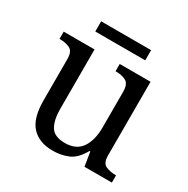

<svg xmlns="http://www.w3.org/2000/svg" viewBox="-156 -815 947 965"><g transform="rotate(30 317.5 -332.5)"><path d="M273 10Q194 10 151 -36.5Q108 -83 108 -186V-426Q108 -470 83.5 -482Q59 -494 26 -494H23V-536H202V-191Q202 -126 224 -90Q246 -54 307 -54Q373 -54 403 -98.5Q433 -143 433 -216V-422Q433 -469 409 -481.5Q385 -494 351 -494H348V-536H527V-109Q527 -65 551.5 -53.5Q576 -42 609 -42H612V0H453L440 -81H435Q404 -25 363 -7.5Q322 10 273 10ZM160 -616V-675H450V-616Z"/></g></svg>

Font: Noto Serif Grantha
Style: Regular
Weight: 400
Designer: Monotype Design Team
Foundry: Monotype Imaging Inc.
Version: Version 2.004; ttfautohint (v1.8.4.7-5d5b)